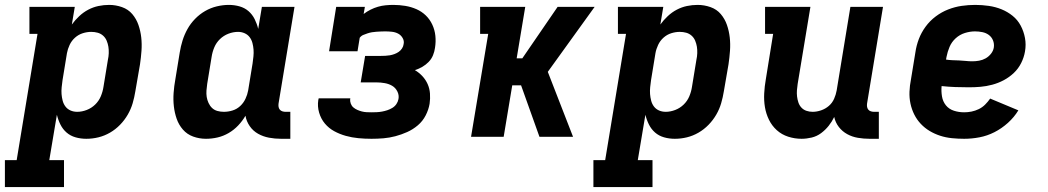

<svg xmlns="http://www.w3.org/2000/svg" viewBox="-55 -558 4275 783"><path d="M-35 205V95H13L98 -420H65V-530H250L238 -458Q251 -476 268 -492Q285 -508 305 -518.5Q325 -529 346.5 -533.5Q368 -538 390 -538Q417 -538 442.5 -529Q468 -520 484.5 -500.5Q501 -481 509.5 -456.5Q518 -432 521 -405.5Q524 -379 522 -351Q520 -323 516 -296L497 -186Q493 -161 486 -137Q479 -113 466 -90.5Q453 -68 434.5 -49Q416 -30 393.5 -17Q371 -4 346.5 2Q322 8 297 8Q274 8 253 2Q232 -4 216.5 -17.5Q201 -31 191.5 -50Q182 -69 177 -90Q177 -90 177 -90Q177 -90 177 -90L146 95H206V205ZM260 -102Q279 -102 298.5 -109.5Q318 -117 333 -131.5Q348 -146 356 -165Q364 -184 367 -204L385 -314Q388 -327 388.5 -341Q389 -355 387 -367.5Q385 -380 380 -392Q375 -404 365.5 -412.5Q356 -421 343.5 -424.5Q331 -428 317 -428Q300 -428 282.5 -422.5Q265 -417 251 -404.5Q237 -392 229 -375Q221 -358 218 -341L200 -231Q198 -217 196.5 -202.5Q195 -188 196 -174.5Q197 -161 200.5 -147.5Q204 -134 212 -123.5Q220 -113 232.5 -107.5Q245 -102 260 -102Z M785 8Q758 8 733 -1Q708 -10 691 -29.5Q674 -49 665.5 -73.5Q657 -98 654 -124.5Q651 -151 653 -179Q655 -207 660 -234L678 -344Q682 -369 689.5 -393Q697 -417 709.5 -439.5Q722 -462 740.5 -481Q759 -500 781.5 -513Q804 -526 829 -532Q854 -538 878 -538Q901 -538 922 -532Q943 -526 958.5 -512.5Q974 -499 983.5 -480Q993 -461 998 -440Q998 -440 998 -440Q998 -440 998 -440L1013 -530H1146L1081 -136Q1080 -129 1081 -122.5Q1082 -116 1086 -111Q1090 -106 1096.5 -104Q1103 -102 1109 -102H1129V8H1091Q1066 8 1042 3.5Q1018 -1 997.5 -12.5Q977 -24 963.5 -43.5Q950 -63 946 -86Q934 -65 916.5 -46.5Q899 -28 877.5 -15.5Q856 -3 832.5 2.5Q809 8 785 8ZM858 -102Q876 -102 893.5 -107.5Q911 -113 924.5 -125.5Q938 -138 946 -155Q954 -172 957 -189L975 -299Q977 -313 978.5 -327.5Q980 -342 979 -355.5Q978 -369 974.5 -382.5Q971 -396 963 -406.5Q955 -417 942.5 -422.5Q930 -428 916 -428Q896 -428 876.5 -420.5Q857 -413 842 -398.5Q827 -384 819 -365Q811 -346 808 -326L790 -216Q788 -203 787 -189Q786 -175 788 -162.5Q790 -150 795.5 -138Q801 -126 810 -117.5Q819 -109 831.5 -105.5Q844 -102 858 -102Z M1460 8Q1433 8 1406.5 5.5Q1380 3 1355 -4Q1330 -11 1308 -23Q1286 -35 1270 -54Q1254 -73 1246.5 -98.5Q1239 -124 1243 -150Q1244 -152 1244 -154Q1244 -156 1245 -157H1374Q1374 -157 1374 -156.5Q1374 -156 1373 -155Q1372 -145 1375.5 -135.5Q1379 -126 1386 -120Q1393 -114 1402 -110Q1411 -106 1420.5 -103.5Q1430 -101 1440 -100.5Q1450 -100 1460 -100Q1471 -100 1481.5 -100.5Q1492 -101 1503 -103Q1514 -105 1524.5 -108.5Q1535 -112 1545 -118Q1555 -124 1561.5 -133.5Q1568 -143 1570 -154Q1573 -170 1565.5 -185Q1558 -200 1544.5 -208Q1531 -216 1514 -219Q1497 -222 1480 -222H1416L1434 -330H1498Q1507 -330 1516.5 -330.5Q1526 -331 1535 -332.5Q1544 -334 1553.5 -337.5Q1563 -341 1571 -346.5Q1579 -352 1584.5 -360.5Q1590 -369 1591 -378Q1594 -391 1587 -403Q1580 -415 1568.5 -421Q1557 -427 1543 -428.5Q1529 -430 1515 -430Q1506 -430 1497 -429.5Q1488 -429 1479.5 -428.5Q1471 -428 1462 -426.5Q1453 -425 1444 -422Q1435 -419 1426.5 -415.5Q1418 -412 1412 -404L1403 -349H1287L1316 -530H1433L1428 -501Q1441 -511 1456 -518.5Q1471 -526 1486.5 -530.5Q1502 -535 1518 -536.5Q1534 -538 1549 -538Q1574 -538 1598 -534Q1622 -530 1643.5 -520.5Q1665 -511 1681.5 -495Q1698 -479 1708 -457.5Q1718 -436 1720.5 -412Q1723 -388 1719 -363Q1717 -348 1711 -333Q1705 -318 1693.5 -306Q1682 -294 1667.5 -285.5Q1653 -277 1637 -272Q1654 -262 1667.5 -247.5Q1681 -233 1689 -215Q1697 -197 1698.5 -176.5Q1700 -156 1697 -135Q1693 -111 1681 -87.5Q1669 -64 1649 -47Q1629 -30 1605.5 -19.5Q1582 -9 1557.5 -2.5Q1533 4 1508.5 6Q1484 8 1460 8Z M1866 0 1936 -420H1903V-530H2087L2052 -320H2075L2219 -530H2370L2179 -265L2282 0H2145L2070 -210H2034L1999 0Z M2365 205V95H2413L2498 -420H2465V-530H2650L2638 -458Q2651 -476 2668 -492Q2685 -508 2705 -518.5Q2725 -529 2746.5 -533.5Q2768 -538 2790 -538Q2817 -538 2842.5 -529Q2868 -520 2884.5 -500.5Q2901 -481 2909.5 -456.5Q2918 -432 2921 -405.5Q2924 -379 2922 -351Q2920 -323 2916 -296L2897 -186Q2893 -161 2886 -137Q2879 -113 2866 -90.5Q2853 -68 2834.5 -49Q2816 -30 2793.5 -17Q2771 -4 2746.5 2Q2722 8 2697 8Q2674 8 2653 2Q2632 -4 2616.5 -17.5Q2601 -31 2591.5 -50Q2582 -69 2577 -90Q2577 -90 2577 -90Q2577 -90 2577 -90L2546 95H2606V205ZM2660 -102Q2679 -102 2698.5 -109.5Q2718 -117 2733 -131.5Q2748 -146 2756 -165Q2764 -184 2767 -204L2785 -314Q2788 -327 2788.5 -341Q2789 -355 2787 -367.5Q2785 -380 2780 -392Q2775 -404 2765.5 -412.5Q2756 -421 2743.5 -424.5Q2731 -428 2717 -428Q2700 -428 2682.5 -422.5Q2665 -417 2651 -404.5Q2637 -392 2629 -375Q2621 -358 2618 -341L2600 -231Q2598 -217 2596.5 -202.5Q2595 -188 2596 -174.5Q2597 -161 2600.5 -147.5Q2604 -134 2612 -123.5Q2620 -113 2632.5 -107.5Q2645 -102 2660 -102Z M3214 8Q3186 8 3159.5 -0.5Q3133 -9 3113 -27Q3093 -45 3081 -69.5Q3069 -94 3064.5 -121Q3060 -148 3061.5 -177Q3063 -206 3068 -234L3098 -420H3065V-530H3250L3198 -216Q3196 -203 3195 -190Q3194 -177 3195.5 -164.5Q3197 -152 3201 -140Q3205 -128 3213.5 -119Q3222 -110 3234 -106Q3246 -102 3259 -102Q3276 -102 3293.5 -108Q3311 -114 3325 -126Q3339 -138 3346.5 -155Q3354 -172 3357 -189L3413 -530H3546L3481 -136Q3480 -129 3481 -122.5Q3482 -116 3486 -111Q3490 -106 3496.5 -104Q3503 -102 3509 -102H3529V8H3491Q3467 8 3443.5 4Q3420 0 3400 -11Q3380 -22 3366 -40Q3352 -58 3347 -81Q3338 -62 3324.5 -45Q3311 -28 3293.5 -15Q3276 -2 3255 3Q3234 8 3214 8Z M3877 8Q3852 8 3827 5.5Q3802 3 3779 -4.5Q3756 -12 3736 -24Q3716 -36 3700 -53Q3684 -70 3673.5 -91Q3663 -112 3658 -135.5Q3653 -159 3654 -184Q3655 -209 3660 -234L3678 -344Q3682 -372 3692 -398.5Q3702 -425 3719.5 -449Q3737 -473 3761 -491Q3785 -509 3812 -519.5Q3839 -530 3866.5 -534Q3894 -538 3922 -538Q3950 -538 3977.5 -534Q4005 -530 4029.5 -520Q4054 -510 4074.5 -493.5Q4095 -477 4107.5 -453.5Q4120 -430 4125 -403Q4130 -376 4125 -348Q4121 -324 4109.5 -301Q4098 -278 4079.5 -260.5Q4061 -243 4038.5 -231Q4016 -219 3991.5 -212.5Q3967 -206 3943.5 -204Q3920 -202 3896 -202Q3868 -202 3840.5 -203Q3813 -204 3785 -207Q3783 -186 3786.5 -165Q3790 -144 3802.5 -128.5Q3815 -113 3835 -106.5Q3855 -100 3877 -100Q3892 -100 3907 -103Q3922 -106 3936.5 -113Q3951 -120 3962.5 -131.5Q3974 -143 3983 -156L4098 -108Q4081 -80 4055.5 -57Q4030 -34 4000.5 -19Q3971 -4 3939.5 2Q3908 8 3877 8ZM3910 -308Q3924 -308 3938 -310.5Q3952 -313 3964.5 -320Q3977 -327 3986.5 -339Q3996 -351 3998 -365Q4000 -380 3994.5 -393.5Q3989 -407 3977.5 -415.5Q3966 -424 3951 -427Q3936 -430 3921 -430Q3901 -430 3880 -423.5Q3859 -417 3842.5 -402Q3826 -387 3817.5 -367Q3809 -347 3805 -326L3803 -315Q3816 -313 3829.5 -312.5Q3843 -312 3856.5 -311.5Q3870 -311 3883.5 -309.5Q3897 -308 3910 -308Z"/></svg>

Font: Iosevka Curly Slab XBdEx
Style: Italic
Weight: 800
Width: 7
Italic angle: -9°
Monospace: yes
Designer: Belleve Invis
Foundry: Belleve Invis
Version: Version 11.1.0; ttfautohint (v1.8.3)